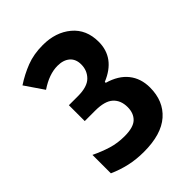

<svg xmlns="http://www.w3.org/2000/svg" viewBox="-142 -926 582 582"><g transform="rotate(-45 148.5 -635.0)"><path d="M132 -412Q99 -412 70.5 -418.5Q42 -425 15 -437V-516Q42 -503 68 -495Q94 -487 124 -487Q162 -487 177.5 -502Q193 -517 193 -543Q193 -572 175 -588.5Q157 -605 116 -605H71V-673H110Q150 -673 167.5 -690.5Q185 -708 185 -734Q185 -757 170.5 -769.5Q156 -782 131 -782Q95 -782 55 -755L14 -815Q43 -834 74 -846Q105 -858 144 -858Q199 -858 235 -828Q271 -798 271 -745Q271 -676 198 -646V-642Q240 -630 261.5 -603Q283 -576 283 -537Q283 -479 245 -445.5Q207 -412 132 -412Z"/></g></svg>

Font: Noto Sans Tamil UI Condensed SemiBold
Style: Regular
Weight: 600
Width: 3
Designer: Jelle Bosma - Monotype Design Team
Foundry: Monotype Imaging Inc.
Version: Version 2.004; ttfautohint (v1.8.4.7-5d5b)